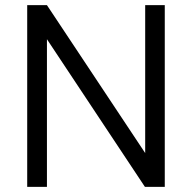

<svg xmlns="http://www.w3.org/2000/svg" viewBox="-20 -731 752 751"><path d="M624.5 -710.9V0H546.9L163.6 -577.6V0H86.4V-710.9H163.6L547.9 -132.3V-710.9Z"/></svg>

Font: Vazirmatn UI FD Light
Style: Regular
Weight: 300
Designer: Saber Rastikerdar
Foundry: Saber Rastikerdar
Version: Version 33.003